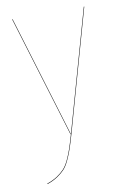

<svg xmlns="http://www.w3.org/2000/svg" viewBox="-82 -566 526 805"><g transform="rotate(-10 181.5 -164.0)"><path d="M27.8 -517.1H29.8L187 0H185.1ZM333 -517.1H335L189 0Q177.7 39.1 170.4 60.5Q163.1 82 152.1 105.7Q141.1 129.4 128.7 142.6Q116.2 155.8 97.9 168Q79.6 180.2 54.2 189L53.2 187Q78.6 178.2 96.7 166.3Q114.7 154.3 127.2 141.1Q139.6 127.9 150.4 105Q161.1 82 168.5 60.3Q175.8 38.6 187 0Z"/></g></svg>

Font: Fira Sans Compressed Two
Style: Regular
Weight: 100
Width: 1
Designer: Carrois Corporate & Edenspiekermann AG
Foundry: Carrois Corporate GbR & Edenspiekermann AG
Version: Version 4.203;PS 004.203;hotconv 1.0.88;makeotf.lib2.5.64775